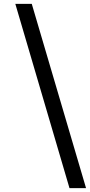

<svg xmlns="http://www.w3.org/2000/svg" viewBox="-20 -800 467 997"><path d="M59.6 -779.8H145L426.8 176.8H340.8Z"/></svg>

Font: Merriweather
Style: Italic
Weight: 400
Italic angle: -7°
Designer: Eben Sorkin ( eben@eyebytes.com )
Foundry: Eben Sorkin ( eben@eyebytes.com )
Version: Version 1.005; ttfautohint (v0.97) -l 13 -r 13 -G 200 -x 24 